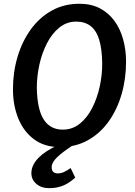

<svg xmlns="http://www.w3.org/2000/svg" viewBox="-20 -775 716 1022"><path d="M299.5 8Q217 8 161.2 -33.5Q105.5 -75 77.2 -144.8Q49 -214.5 49 -300Q49 -391 73.5 -473Q98 -555 144.2 -618.8Q190.5 -682.5 255.8 -718.8Q321 -755 402.5 -755Q465 -755 511.5 -730.8Q558 -706.5 589 -664Q620 -621.5 635.5 -565.5Q651 -509.5 651 -446.5Q651 -355 627 -272.8Q603 -190.5 557.5 -127.2Q512 -64 446.8 -28Q381.5 8 299.5 8ZM314 -85Q365.5 -85 405 -116.8Q444.5 -148.5 471 -200.8Q497.5 -253 511 -315.2Q524.5 -377.5 524 -439Q523 -514.5 508 -563.5Q493 -612.5 462.5 -636.2Q432 -660 386 -660Q335 -660 295.8 -628.2Q256.5 -596.5 229.8 -544.2Q203 -492 189.5 -430.2Q176 -368.5 176 -308Q178 -192.5 212.8 -138.8Q247.5 -85 314 -85ZM241 226.5Q199.5 226.5 173.2 203.5Q147 180.5 147 147.5Q147 123.5 157.5 102.8Q168 82 186.5 63.5Q205 45 230.2 29Q255.5 13 285 -1L329 -22L365.5 0Q310.5 36 282.8 63.2Q255 90.5 255 114.5Q255 133 264.2 140.5Q273.5 148 286 148Q304 148 319.8 141Q335.5 134 356 119.5L380.5 170.5Q363.5 186 343.5 198.8Q323.5 211.5 298.2 219Q273 226.5 241 226.5Z"/></svg>

Font: Merriweather Sans Medium
Style: Italic
Weight: 500
Italic angle: -7.5°
Designer: Eben Sorkin
Foundry: Eben Sorkin
Version: Version 2.001